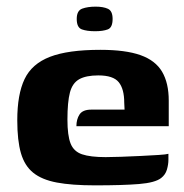

<svg xmlns="http://www.w3.org/2000/svg" viewBox="-20 -552 554 578"><path d="M266 6Q196 6 151 -2.5Q106 -11 80 -32Q54 -53 43 -91Q32 -129 32 -190Q32 -268 54 -314Q76 -360 130.5 -381Q185 -402 282 -402Q358 -402 403 -386Q448 -370 468 -336Q488 -302 488 -249V-172H210Q210 -193 219.5 -207.5Q229 -222 255 -222H355L354 -243Q354 -284 337.5 -304.5Q321 -325 276 -325Q239 -325 218.5 -313.5Q198 -302 190.5 -273.5Q183 -245 183 -192Q183 -144 192.5 -120Q202 -96 227 -87.5Q252 -79 298 -79Q315 -79 344 -80Q373 -81 403.5 -82.5Q434 -84 457.5 -85.5Q481 -87 487 -89V-71Q487 -57 482.5 -41.5Q478 -26 465 -16Q447 -2 398.5 2Q350 6 266 6ZM266 -458Q242 -458 226.5 -463.5Q211 -469 211 -495Q211 -520 227.5 -526Q244 -532 268 -532Q291 -532 305 -525.5Q319 -519 319 -495Q319 -469 304.5 -463.5Q290 -458 266 -458Z"/></svg>

Font: Genos
Style: Bold
Weight: 700
Designer: Robert E. Leuschke
Foundry: Robert E. Leuschke
Version: Version 1.010